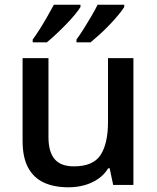

<svg xmlns="http://www.w3.org/2000/svg" viewBox="-20 -786 668 816"><path d="M547 -539V0H461L446 -71H440Q423 -43 396 -25Q369 -7 337.5 1.5Q306 10 271 10Q209 10 165.5 -10.5Q122 -31 99 -74.5Q76 -118 76 -187V-539H186V-203Q186 -141 212 -110Q238 -79 294 -79Q376 -79 407.5 -127.5Q439 -176 439 -268V-539ZM508 -756Q500 -743 483.5 -723Q467 -703 446 -681Q425 -659 403.5 -639.5Q382 -620 365 -606H305V-618Q319 -637 335.5 -663Q352 -689 368 -716.5Q384 -744 395 -766H508ZM322 -756Q314 -743 297.5 -723Q281 -703 259.5 -681Q238 -659 217 -639.5Q196 -620 179 -606H119V-618Q133 -637 149.5 -663Q166 -689 181.5 -716.5Q197 -744 209 -766H322Z"/></svg>

Font: Noto Sans Syriac Eastern Medium
Style: Regular
Weight: 500
Designer: Patrick Giasson and the Monotype Design Team
Foundry: Monotype Imaging Inc.
Version: Version 3.001